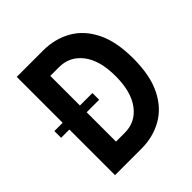

<svg xmlns="http://www.w3.org/2000/svg" viewBox="-190 -833 967 967"><g transform="rotate(-45 293.5 -350.0)"><path d="M291 -325V-373H202V-584H265Q340 -584 387 -523.5Q434 -463 434 -350Q434 -239 387.5 -177.5Q341 -116 265 -116H202V-325ZM20 -325H79V0H267Q350 0 416.5 -37.5Q483 -75 521.5 -152.5Q560 -230 560 -350Q560 -471 521.5 -548Q483 -625 416.5 -662.5Q350 -700 267 -700H79V-373H20Z"/></g></svg>

Font: Phudu Medium
Style: Regular
Weight: 500
Version: Version 1.005;gftools[0.9.23]